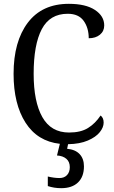

<svg xmlns="http://www.w3.org/2000/svg" viewBox="-20 -744 596 1004"><path d="M522 -103Q522 -78 501.5 -52.5Q481 -27 439 -9Q397 9 336 10L331 34Q374 38 396.5 62Q419 86 419 126Q419 180 388 210Q357 240 300 240Q263 240 230 229V179Q264 187 291 187Q316 187 330.5 171.5Q345 156 345 130Q345 102 327 86.5Q309 71 278 69L293 8Q176 -5 113.5 -102.5Q51 -200 51 -358Q51 -527 125.5 -625.5Q200 -724 340 -724Q428 -724 476.5 -692Q525 -660 525 -611Q525 -581 502.5 -562.5Q480 -544 444 -544Q444 -598 417.5 -635Q391 -672 334 -672Q241 -672 198.5 -591.5Q156 -511 156 -358Q156 -212 201.5 -131.5Q247 -51 341 -51Q402 -51 440 -74.5Q478 -98 506 -140Q522 -128 522 -103Z"/></svg>

Font: Noto Serif Narrow
Style: Regular
Weight: 400
Width: 4
Designer: Monotype Design Team
Foundry: Monotype Imaging Inc.
Version: Version 1.001